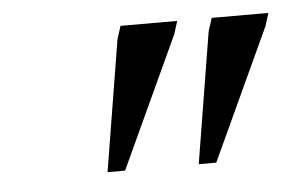

<svg xmlns="http://www.w3.org/2000/svg" viewBox="-31 -725 493 322"><g transform="rotate(-5 215.0 -564.0)"><path d="M138.5 -442.5 174.5 -663 181.5 -685H277L270 -663L168 -442.5ZM292 -442.5 328 -663 335 -685H430.5L423.5 -663L321.5 -442.5Z"/></g></svg>

Font: Newsreader 36pt
Style: Italic
Weight: 400
Italic angle: -17°
Designer: Hugues Gentile
Foundry: Production Type
Version: Version 1.003